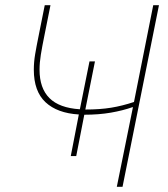

<svg xmlns="http://www.w3.org/2000/svg" viewBox="-20 -718 647 738"><path d="M429 0 491 -306H489Q452 -293 406 -285Q360 -277 304 -277L273 -118H252L283 -278Q200 -283 155 -325Q110 -367 110 -450Q110 -479 115 -509Q120 -539 130 -588L152 -698H174L151 -583Q142 -539 137 -508Q132 -477 132 -450Q132 -379 170 -341Q208 -303 287 -298L324 -482H345L308 -297Q364 -297 407 -304Q450 -311 495 -326L569 -698H591L451 0Z"/></svg>

Font: IBM Plex Sans Thin
Style: Italic
Weight: 250
Italic angle: -11.31°
Designer: Mike Abbink, Paul van der Laan, Pieter van Rosmalen
Foundry: Bold Monday
Version: Version 3.201